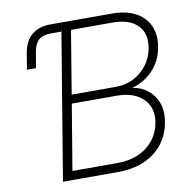

<svg xmlns="http://www.w3.org/2000/svg" viewBox="-81 -809 888 889"><g transform="rotate(-10 363.0 -364.0)"><path d="M69.8 -539.6 82 -614.3Q91.3 -669.9 124.3 -698.7Q157.2 -727.5 212.9 -727.5H264.2L257.3 -686H207Q170.4 -686 150.6 -668.5Q130.9 -650.9 125 -613.8L112.3 -539.6ZM144 0 264.6 -727.5H501.5Q568.4 -727.5 612.8 -703.9Q657.2 -680.2 676.5 -637.7Q695.8 -595.2 686 -537.6Q679.2 -495.1 658 -461.7Q636.7 -428.2 605.7 -405.8Q574.7 -383.3 538.1 -373V-371.6Q575.2 -366.7 605.5 -343.5Q635.7 -320.3 650.9 -281.7Q666 -243.2 657.2 -190.9Q647.9 -133.8 615 -90.8Q582 -47.9 528.3 -23.9Q474.6 0 401.9 0ZM195.8 -41.5H405.8Q492.2 -41.5 546.9 -84.2Q601.6 -127 613.3 -195.8Q621.1 -242.7 603.5 -277.1Q585.9 -311.5 548.8 -330.3Q511.7 -349.1 460.9 -349.1H247.1ZM253.9 -390.1H461.4Q508.8 -390.1 547.1 -410.4Q585.4 -430.7 610.4 -465.1Q635.3 -499.5 642.1 -541.5Q653.3 -609.9 614.7 -647.9Q576.2 -686 497.6 -686H302.7Z"/></g></svg>

Font: Inter 24pt ExtraLight
Style: Italic
Weight: 250
Italic angle: -9.3988°
Version: Version 4.001;git-66647c0bb